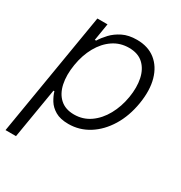

<svg xmlns="http://www.w3.org/2000/svg" viewBox="-176 -679 952 1010"><g transform="rotate(30 299.5 -174.5)"><path d="M2.8 204.5 127.8 -545.5H189.3L172.2 -441.4H180Q195 -465.9 219.1 -491.7Q243.3 -517.4 279.1 -535.2Q315 -552.9 365.1 -552.9Q432.5 -552.9 477.3 -517.6Q522 -482.2 539.8 -419Q557.5 -355.8 543.7 -271.3Q529.8 -186.8 490.9 -123.2Q452.1 -59.7 395.6 -24.1Q339.1 11.4 272.4 11.4Q223 11.4 192.6 -6.4Q162.3 -24.1 146.3 -50.2Q130.3 -76.3 123.2 -101.2H117.5L66.4 204.5ZM144.9 -272.4Q134.2 -206.7 145.2 -155.5Q156.2 -104.4 188.4 -75.5Q220.5 -46.5 273.1 -46.5Q327.4 -46.5 370.2 -76.5Q413 -106.5 441.2 -157.7Q469.5 -208.8 480.1 -272.4Q490.4 -335.2 479.8 -385.7Q469.1 -436.1 437 -465.7Q404.8 -495.4 349.8 -495.4Q296.5 -495.4 254.3 -466.8Q212 -438.2 183.8 -388Q155.5 -337.7 144.9 -272.4Z"/></g></svg>

Font: Inter Light  BETA
Style: Italic
Weight: 300
Italic angle: 9.39999°
Designer: Rasmus Andersson
Foundry: rsms
Version: Version 3.011;git-f93a4a705